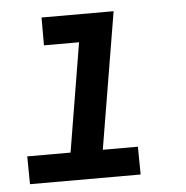

<svg xmlns="http://www.w3.org/2000/svg" viewBox="-43 -562 587 605"><g transform="rotate(-5 250.0 -260.0)"><path d="M378 0H28L27 -88H164L221 -432H110V-520H338L266 -88H377Z"/></g></svg>

Font: Iosevka Term Curly SmBd Obl
Style: Regular
Weight: 600
Italic angle: -9°
Designer: Belleve Invis
Foundry: Belleve Invis
Version: Version 32.3.0